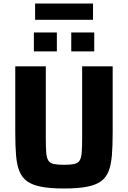

<svg xmlns="http://www.w3.org/2000/svg" viewBox="-20 -1066 730 1094"><path d="M345 8Q268 8 217 -1.5Q166 -11 136 -32Q106 -53 91 -89.5Q76 -126 71.5 -180.5Q67 -235 67 -310V-688H241V-273Q241 -225 243.5 -195.5Q246 -166 255.5 -151Q265 -136 286.5 -131.5Q308 -127 345 -127Q382 -127 403 -131.5Q424 -136 433.5 -151Q443 -166 445.5 -195.5Q448 -225 448 -273V-688H622V-310Q622 -235 617.5 -180.5Q613 -126 598.5 -89.5Q584 -53 554 -32Q524 -11 473 -1.5Q422 8 345 8ZM173 -773V-881H304V-773ZM386 -773V-881H517V-773ZM180 -953V-1046H510V-953Z"/></svg>

Font: Saira Thin
Style: Bold
Weight: 700
Version: Version 1.101